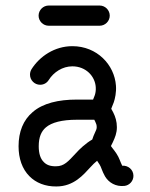

<svg xmlns="http://www.w3.org/2000/svg" viewBox="-20 -672 543 697"><path d="M341.8 -651.9H156.7C136.7 -651.9 120.1 -635.3 120.1 -615.2C120.1 -595.2 136.7 -578.6 156.7 -578.6H341.8C361.8 -578.6 378.4 -595.2 378.4 -615.2C378.4 -635.3 361.8 -651.9 341.8 -651.9ZM47.4 -141.1C47.4 -96.7 60.5 -58.6 86.9 -32.2C110.4 -8.3 144.5 5.4 184.6 4.9C248.5 4.9 283.2 -38.1 308.6 -65.4C315.9 -73.7 324.2 -81.5 332.5 -88.4L341.8 -74.2C347.2 -66.4 350.1 -51.3 361.3 -31.7C375 -8.8 400.4 6.3 431.6 2.9C449.7 1 464.4 -14.6 464.4 -33.7C464.4 -56.6 444.3 -72.3 423.8 -70.3C416.5 -84 413.6 -98.6 402.3 -115.2C392.1 -130.4 383.3 -139.6 382.8 -142.1L389.6 -155.8C397.5 -172.9 404.3 -188.5 404.3 -210.4C404.3 -231 398.9 -248 391.1 -263.7C384.8 -276.4 383.8 -276.4 383.8 -276.9C383.8 -278.8 386.7 -283.2 393.1 -300.8C397.5 -313.5 402.8 -337.4 400.9 -361.3C395.5 -436.5 332.5 -504.4 242.7 -504.4C178.7 -504.4 124 -467.8 94.2 -420.4C90.8 -414.6 88.9 -408.2 88.9 -400.9C88.9 -380.9 105.5 -364.3 125.5 -364.3C138.7 -364.3 149.9 -370.6 156.7 -381.3C174.8 -410.2 207 -431.2 242.7 -431.2C291.5 -431.2 325.2 -395.5 327.6 -355.5C328.6 -343.3 326.2 -332 323.7 -325.2L317.9 -310.5H258.3C192.4 -310.5 135.7 -297.4 98.6 -265.1C64.5 -236.3 47.4 -193.8 47.4 -141.1ZM120.6 -141.1C120.6 -174.3 129.9 -195.3 146.5 -209.5C167.5 -227.5 205.1 -237.3 258.3 -237.3H322.3L325.7 -230.5C329.1 -223.6 331.1 -218.3 331.1 -210.4C331.1 -203.6 328.6 -198.7 323.2 -187C320.8 -182.1 317.9 -174.8 314.9 -165.5C290.5 -151.4 269 -130.9 254.9 -115.2C227.5 -85.9 212.9 -68.4 183.6 -68.4C162.1 -67.9 148.4 -73.7 138.7 -84C127.4 -95.2 120.6 -113.3 120.6 -141.1Z"/></svg>

Font: Velvelyne
Style: Regular
Weight: 400
Designer: Manon Van der Borght et Mariel Nils
Foundry: Velvetyne
Version: Version 1.070;Glyphs 3.3.1 (3343)